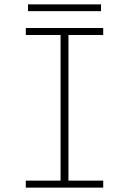

<svg xmlns="http://www.w3.org/2000/svg" viewBox="-20 -858 590 878"><path d="M98 0V-32H257V-698H98V-730H452V-698H293V-32H452V0ZM108 -807V-838H442V-807Z"/></svg>

Font: M PLUS Code Latin SemiExpanded ExtraLight
Style: Regular
Weight: 250
Width: 6
Designer: Coji Morishita
Foundry: UNDERFOREST DESIGN
Version: Version 1.002; ttfautohint (v1.8.3)